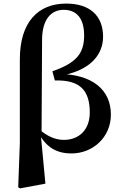

<svg xmlns="http://www.w3.org/2000/svg" viewBox="-20 -839 687 1074"><path d="M81.8 208.4 92.4 214.7 234 188.3 208.3 -85 212.5 -95.2 215.4 -620.3C216.9 -729.8 264.9 -784.1 336.4 -784.1C405.2 -784.1 450.6 -739.9 450.6 -641C450.6 -539.7 407.2 -487 273.1 -440.3L286.9 -388.7C433.1 -393.7 482.2 -327.5 482.2 -209.4C482.2 -113.8 423.1 -56.5 337 -56.5C285.8 -56.5 242.1 -79.7 200.7 -114.1L190.3 -100.4H193C236.5 -14.7 296.5 19.3 380.1 19.3C498.9 19.3 600.3 -70.9 600.3 -197.9C600.3 -334.6 500.3 -424.9 300.8 -426V-413C484.9 -438.5 556.6 -533.7 556.6 -633.4C556.6 -750.3 483.4 -819 350 -819C192.5 -819 91 -714.7 91 -507.3V-37.8Z"/></svg>

Font: Source Han Serif CN VF
Style: Regular
Weight: 250
Designer: Ryoko NISHIZUKA 西塚涼子 (kana & ideographs); Frank Grießhammer (Latin, Greek & Cyrillic); Wenlong ZHANG 张文龙 (bopomofo); San
Foundry: Adobe
Version: Version 2.002;hotconv 1.1.0;makeotfexe 2.6.0